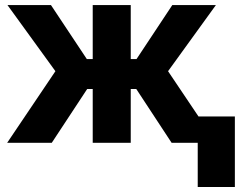

<svg xmlns="http://www.w3.org/2000/svg" viewBox="-20 -566 951 761"><path d="M8.4 0 199.6 -283.8 9.6 -545.9H182L324.2 -331.8H347.5V-545.9H498.2V-331.8H521.1L662.9 -545.9H835.7L646.1 -283.8L836.9 0H660.2L520.1 -213.3H498.2V0H347.5V-213.3H325.6L185.2 0ZM910.9 -104.5V175.2H763.7V-104.5Z"/></svg>

Font: Inter Tight
Style: Regular
Weight: 400
Designer: Rasmus Andersson
Foundry: rsms
Version: Version 3.002